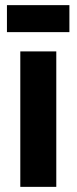

<svg xmlns="http://www.w3.org/2000/svg" viewBox="-20 -727 298 747"><path d="M59 0V-527H199V0ZM7 -602V-707H250V-602Z"/></svg>

Font: Bricolage Grotesque SemiCondensed
Style: Bold
Weight: 700
Width: 4
Designer: Mathieu Triay
Foundry: Atelier Triay
Version: Version 1.001;gftools[0.9.33.dev8+g029e19f]